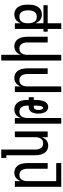

<svg xmlns="http://www.w3.org/2000/svg" viewBox="1005 -1780 990 3040"><g transform="rotate(-90 1500.0 -260.0)"><path d="M62 215V-520H152V-427Q159 -448 171.5 -467.5Q184 -487 202 -501Q220 -515 242 -521.5Q264 -528 287 -528Q311 -528 334.5 -520.5Q358 -513 376.5 -497Q395 -481 407 -460Q419 -439 426 -415.5Q433 -392 435.5 -368Q438 -344 438 -320V0H348V-320Q348 -335 346.5 -350.5Q345 -366 340 -380.5Q335 -395 327 -408Q319 -421 307 -430.5Q295 -440 280 -444Q265 -448 250 -448Q235 -448 220 -444Q205 -440 193 -430.5Q181 -421 173 -408Q165 -395 160 -380.5Q155 -366 153.5 -350.5Q152 -335 152 -320V135H438V215Z M713 8Q689 8 665.5 0.5Q642 -7 623.5 -23Q605 -39 593 -60Q581 -81 574 -104.5Q567 -128 564.5 -152Q562 -176 562 -200V-655H519V-735H652V-200Q652 -185 653.5 -169.5Q655 -154 660 -139.5Q665 -125 673 -112Q681 -99 693 -89.5Q705 -80 720 -76Q735 -72 750 -72Q765 -72 780 -76Q795 -80 807 -89.5Q819 -99 827 -112Q835 -125 840 -139.5Q845 -154 846.5 -169.5Q848 -185 848 -200V-520H938V0H848V-93Q841 -72 828.5 -52.5Q816 -33 798 -19Q780 -5 758 1.5Q736 8 713 8Z M1062 215V-520H1152V-427Q1159 -448 1171.5 -467.5Q1184 -487 1202 -501Q1220 -515 1242 -521.5Q1264 -528 1287 -528Q1311 -528 1334.5 -520.5Q1358 -513 1376.5 -497Q1395 -481 1407 -460Q1419 -439 1426 -415.5Q1433 -392 1435.5 -368Q1438 -344 1438 -320V-300H1481V-220H1438V-196Q1438 -175 1436.5 -153.5Q1435 -132 1431 -111Q1427 -90 1420 -69.5Q1413 -49 1401 -31.5Q1389 -14 1369.5 -3Q1350 8 1329 8Q1311 8 1294 2Q1277 -4 1264 -16.5Q1251 -29 1242.5 -45Q1234 -61 1229.5 -78.5Q1225 -96 1223 -114Q1221 -132 1221 -150Q1221 -167 1223 -184Q1225 -201 1229.5 -217.5Q1234 -234 1242 -249.5Q1250 -265 1262.5 -277Q1275 -289 1291.5 -294.5Q1308 -300 1325 -300H1348V-320Q1348 -335 1346.5 -350.5Q1345 -366 1340 -380.5Q1335 -395 1327 -408Q1319 -421 1307 -430.5Q1295 -440 1280 -444Q1265 -448 1250 -448Q1235 -448 1220 -444Q1205 -440 1193 -430.5Q1181 -421 1173 -408Q1165 -395 1160 -380.5Q1155 -366 1153.5 -350.5Q1152 -335 1152 -320V215ZM1313 -72Q1321 -72 1326.5 -79.5Q1332 -87 1335.5 -95Q1339 -103 1340.5 -111Q1342 -119 1343.5 -127.5Q1345 -136 1346 -145Q1347 -154 1347.5 -162.5Q1348 -171 1348 -179.5Q1348 -188 1348 -196V-220H1325Q1313 -220 1302.5 -213Q1292 -206 1287 -195Q1282 -184 1280.5 -172Q1279 -160 1279 -148Q1279 -136 1280 -125Q1281 -114 1284 -103Q1287 -92 1294 -82Q1301 -72 1313 -72Z M1562 215V-520H1652V-427Q1659 -448 1671.5 -467.5Q1684 -487 1702 -501Q1720 -515 1742 -521.5Q1764 -528 1787 -528Q1811 -528 1834.5 -520.5Q1858 -513 1876.5 -497Q1895 -481 1907 -460Q1919 -439 1926 -415.5Q1933 -392 1935.5 -368Q1938 -344 1938 -320V0H1848V-320Q1848 -335 1846.5 -350.5Q1845 -366 1840 -380.5Q1835 -395 1827 -408Q1819 -421 1807 -430.5Q1795 -440 1780 -444Q1765 -448 1750 -448Q1735 -448 1720 -444Q1705 -440 1693 -430.5Q1681 -421 1673 -408Q1665 -395 1660 -380.5Q1655 -366 1653.5 -350.5Q1652 -335 1652 -320V215Z M2062 215V-735H2152V-427Q2159 -448 2171.5 -467.5Q2184 -487 2202 -501Q2220 -515 2242 -521.5Q2264 -528 2287 -528Q2311 -528 2334.5 -520.5Q2358 -513 2376.5 -497Q2395 -481 2407 -460Q2419 -439 2426 -415.5Q2433 -392 2435.5 -368Q2438 -344 2438 -320V0H2348V-320Q2348 -335 2346.5 -350.5Q2345 -366 2340 -380.5Q2335 -395 2327 -408Q2319 -421 2307 -430.5Q2295 -440 2280 -444Q2265 -448 2250 -448Q2235 -448 2220 -444Q2205 -440 2193 -430.5Q2181 -421 2173 -408Q2165 -395 2160 -380.5Q2155 -366 2153.5 -350.5Q2152 -335 2152 -320V215Z M2562 215V0H2519V-67H2562V-520H2652V-426Q2660 -448 2673 -467.5Q2686 -487 2704 -501Q2722 -515 2745 -521.5Q2768 -528 2791 -528Q2816 -528 2839.5 -521Q2863 -514 2882 -498Q2901 -482 2913.5 -461Q2926 -440 2933.5 -416.5Q2941 -393 2943.5 -368.5Q2946 -344 2946 -320V-300Q2946 -276 2943.5 -251.5Q2941 -227 2933.5 -204Q2926 -181 2913.5 -159.5Q2901 -138 2882 -122.5Q2863 -107 2839.5 -99.5Q2816 -92 2791 -92Q2768 -92 2745 -98.5Q2722 -105 2704 -119Q2686 -133 2673 -153Q2660 -173 2652 -195V-67H2938V0H2652V215ZM2754 -172Q2769 -172 2784.5 -176Q2800 -180 2812.5 -189.5Q2825 -199 2833.5 -212Q2842 -225 2847 -239.5Q2852 -254 2854 -269.5Q2856 -285 2856 -300V-320Q2856 -335 2854 -350.5Q2852 -366 2847 -381Q2842 -396 2833.5 -409Q2825 -422 2812.5 -431Q2800 -440 2784.5 -444Q2769 -448 2754 -448Q2739 -448 2723.5 -444Q2708 -440 2695.5 -431Q2683 -422 2674.5 -409Q2666 -396 2661 -381Q2656 -366 2654 -350.5Q2652 -335 2652 -320V-300Q2652 -285 2654 -269.5Q2656 -254 2661 -239.5Q2666 -225 2674.5 -212Q2683 -199 2695.5 -189.5Q2708 -180 2723.5 -176Q2739 -172 2754 -172Z"/></g></svg>

Font: Iosevka Custom Medium
Style: Regular
Weight: 500
Monospace: yes
Designer: Belleve Invis
Foundry: Belleve Invis
Version: Version 32.5.0; ttfautohint (v1.8.4)